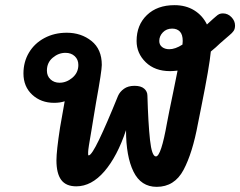

<svg xmlns="http://www.w3.org/2000/svg" viewBox="-20 -731 932 745"><path d="M892 -632Q892 -619 886.5 -611Q881 -603 870.5 -594.5Q860 -586 856 -582L833 -562Q820 -549 798 -531Q793 -475 761 -316L748 -251Q727 -137 692 -71.5Q657 -6 588 -6Q527 -6 498 -65Q469 -124 469 -226Q435 -124 385 -66Q335 -8 276 -8Q236 -8 217.5 -33Q199 -58 199 -109Q199 -145 213 -236L231 -338Q213 -332 190 -332Q139 -332 105 -363.5Q71 -395 71 -446Q71 -491 92.5 -527Q114 -563 152.5 -583.5Q191 -604 239 -604Q295 -604 335 -572Q375 -540 375 -479Q375 -456 353 -335L343 -275L335 -226Q322 -153 322 -141Q321 -128 324 -128Q335 -128 364 -188Q393 -248 438 -359Q445 -375 461 -386.5Q477 -398 502 -398Q527 -398 539.5 -387Q552 -376 552 -360Q555 -253 562 -188.5Q569 -124 585 -124Q605 -124 628 -254Q634 -287 652 -373L669 -457Q651 -455 640 -455Q581 -455 545.5 -489.5Q510 -524 510 -572Q510 -634 550 -672.5Q590 -711 657 -711Q701 -711 733.5 -691Q766 -671 783 -636Q797 -648 806 -657Q809 -659 817 -666.5Q825 -674 831 -676.5Q837 -679 845 -679Q864 -679 878 -664.5Q892 -650 892 -632ZM688 -558Q689 -564 689 -572Q689 -597 678 -608.5Q667 -620 648 -620Q626 -620 612 -605.5Q598 -591 598 -572Q598 -557 609 -548.5Q620 -540 637 -540Q660 -540 688 -558ZM211 -410Q238 -410 261 -429.5Q284 -449 284 -479Q284 -500 270 -513Q256 -526 234 -526Q207 -526 184.5 -507Q162 -488 162 -457Q162 -436 176 -423Q190 -410 211 -410Z"/></svg>

Font: Mali SemiBold
Style: Italic
Weight: 600
Italic angle: -10°
Version: Version 1.000; ttfautohint (v1.6)